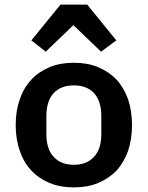

<svg xmlns="http://www.w3.org/2000/svg" viewBox="-20 -800 640 832"><path d="M242 -780C242 -780 116 -625 116 -625C116 -625 178 -576 178 -576C178 -576 298 -691 298 -691C298 -691 418 -576 418 -576C418 -576 484 -625 484 -625C484 -625 358 -780 358 -780C358 -780 242 -780 242 -780ZM300 12C339 12 374 6 405 -7C436 -20 463 -38 485 -61C506 -84 523 -113 535 -146C546 -179 552 -217 552 -258C552 -258 552 -258 552 -258C552 -299 546 -337 535 -370C523 -403 506 -432 485 -455C463 -478 436 -496 405 -509C374 -522 339 -528 300 -528C300 -528 300 -528 300 -528C261 -528 226 -522 195 -509C164 -496 137 -478 116 -455C94 -432 77 -403 66 -370C54 -337 48 -299 48 -258C48 -258 48 -258 48 -258C48 -217 54 -179 66 -146C77 -113 94 -84 116 -61C137 -38 164 -20 195 -7C226 6 261 12 300 12C300 12 300 12 300 12ZM300 -86C263 -86 234 -97 213 -120C192 -142 181 -175 181 -218C181 -218 181 -298 181 -298C181 -298 181 -298 181 -298C181 -341 192 -374 213 -397C234 -419 263 -430 300 -430C300 -430 300 -430 300 -430C337 -430 366 -419 387 -397C408 -374 419 -341 419 -298C419 -298 419 -218 419 -218C419 -218 419 -218 419 -218C419 -175 408 -142 387 -120C366 -97 337 -86 300 -86C300 -86 300 -86 300 -86Z"/></svg>

Font: IBM Plex Mono Mod
Style: SemiBold
Weight: 500
Designer: Mike Abbink, Paul van der Laan, Pieter van Rosmalen
Foundry: Bold Monday
Version: ""